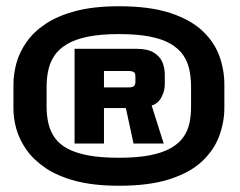

<svg xmlns="http://www.w3.org/2000/svg" viewBox="-20 -763 766 614"><path d="M360.5 -169Q459.5 -169 525 -190.8Q590.5 -212.5 628 -248.8Q665.5 -285 681.5 -329.2Q697.5 -373.5 697.5 -418.5V-493Q697.5 -538.5 681.8 -583Q666 -627.5 628.2 -663.5Q590.5 -699.5 525.2 -721.2Q460 -743 360.5 -743Q280 -743 222.2 -727.8Q164.5 -712.5 126 -686.8Q87.5 -661 64.8 -628.5Q42 -596 32.5 -561Q23 -526 23 -493V-418.5Q22.5 -386 32.2 -351Q42 -316 64.8 -283.8Q87.5 -251.5 126 -225.5Q164.5 -199.5 222.2 -184.2Q280 -169 360.5 -169ZM360.5 -258.5Q302 -258.5 261.5 -266.2Q221 -274 195 -288.2Q169 -302.5 154.8 -323Q140.5 -343.5 134.8 -368.5Q129 -393.5 129 -423V-486Q129 -514.5 134.8 -540Q140.5 -565.5 154.8 -586.2Q169 -607 195 -622.2Q221 -637.5 261.5 -645.8Q302 -654 360.5 -654Q419 -654 459.5 -646Q500 -638 525.8 -622.8Q551.5 -607.5 565.8 -586.8Q580 -566 585.5 -540.2Q591 -514.5 591 -485.5V-421.5Q591 -393.5 585.8 -369Q580.5 -344.5 566.2 -324.2Q552 -304 526 -289.2Q500 -274.5 459.5 -266.5Q419 -258.5 360.5 -258.5ZM218.5 -304H312.5V-417.5H382.5L407 -304H503.5L465 -425.5Q485.5 -431.5 496.2 -451.8Q507 -472 507 -493.5V-524.5Q507 -546 499 -564.8Q491 -583.5 471 -595.2Q451 -607 416 -607H218.5ZM312.5 -483.5V-536H390Q400 -536 405 -534Q410 -532 411.5 -528Q413 -524 413 -519V-501.5Q413 -492 408.5 -487.8Q404 -483.5 390.5 -483.5Z"/></svg>

Font: Anybody UltraCondensed Thin ExtraBold
Style: Regular
Weight: 800
Version: Version 1.111